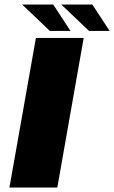

<svg xmlns="http://www.w3.org/2000/svg" viewBox="-20 -846 514 866"><path d="M22.5 0 142 -675H357.5L238.5 0ZM381.5 -706.5 256.5 -825.5H396.5L474.5 -706.5ZM205 -706.5 80 -825.5H220L298 -706.5Z"/></svg>

Font: Anybody ExtraExpanded ExtraBold
Style: Italic
Weight: 800
Width: 8
Italic angle: -10°
Designer: Tyler Finck
Foundry: Etcetera Type Company
Version: Version 1.010; ttfautohint (v1.8.3) -l 8 -r 50 -G 200 -x 14 